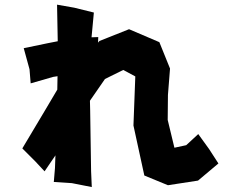

<svg xmlns="http://www.w3.org/2000/svg" viewBox="-20 -757 981 810"><path d="M80.1 -553.7 104.5 -464.8 109.4 -405.3 204.1 -432.6 222.7 -435.5 221.7 -378.9 170.9 -293 74.2 -130.9 128.9 -76.2 168 -34.2 213.9 -101.6 211.9 -47.9 207 10.7 283.2 15.6 367.2 32.2 364.3 -35.2 360.4 -291 359.4 -332 422.9 -423.8 500 -461.9 550.8 -434.6 543 -227.5 588.9 -16.6 688.5 24.4 815.4 4.9 901.4 -67.4 862.3 -127.9 816.4 -191.4 765.6 -144.5 715.8 -133.8 687.5 -251 688.5 -356.4 697.3 -467.8 652.3 -579.1 524.4 -633.8 399.4 -584 393.6 -577.1 394.5 -600.6 366.2 -599.6 376 -704.1 293 -724.6 220.7 -737.3 223.6 -583 183.6 -575.2Z"/></svg>

Font: MaokenAssortedSans-Lite
Style: Lite
Weight: 400
Version: Version 1.400